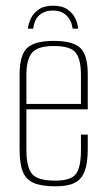

<svg xmlns="http://www.w3.org/2000/svg" viewBox="-20 -647 373 676"><path d="M167 -627Q199 -627 218 -613.5Q237 -600 245.5 -581.5Q254 -563 255 -546H236Q231 -578 212.5 -594Q194 -610 167 -610Q138 -610 119.5 -594.5Q101 -579 97 -546H78Q80 -563 88.5 -581.5Q97 -600 116 -613.5Q135 -627 167 -627ZM176 9Q127 9 99.5 -2.5Q72 -14 60.5 -42Q49 -70 49 -121V-385Q49 -453 75.5 -478Q102 -503 170 -503Q237 -503 263 -478Q289 -453 289 -385V-262H73V-119Q73 -59 92.5 -35Q112 -11 174 -11Q229 -11 247 -34Q265 -57 265 -119V-173H289V-122Q289 -73 278 -44Q267 -15 242.5 -3Q218 9 176 9ZM73 -281H265V-384Q265 -437 247 -461Q229 -485 170 -485Q112 -485 92.5 -461Q73 -437 73 -384Z"/></svg>

Font: Alumni Sans Thin Thin
Style: Regular
Weight: 250
Version: Version 1.018